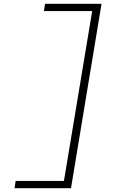

<svg xmlns="http://www.w3.org/2000/svg" viewBox="-20 -843 640 1006"><path d="M56 143 62 105H315L463 -785H210L216 -823H512L352 143Z"/></svg>

Font: Iosevka XLt Ex Obl
Style: Regular
Weight: 200
Width: 7
Italic angle: -9°
Monospace: yes
Designer: Belleve Invis
Foundry: Belleve Invis
Version: Version 32.5.0; ttfautohint (v1.8.4)